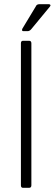

<svg xmlns="http://www.w3.org/2000/svg" viewBox="-20 -898 261 918"><path d="M169 -878H213Q218 -878 220.5 -875Q223 -872 219 -867L129 -758Q121 -749 112 -749H92Q82 -749 87 -761L151 -867Q155 -878 169 -878ZM119 0H90Q80 0 80 -12V-691Q80 -703 90 -703H119Q130 -703 130 -691V-12Q130 0 119 0Z"/></svg>

Font: Rajdhani
Style: Regular
Weight: 400
Designer: Satya Rajpurohit, Jyotish Sonowal
Foundry: Indian Type Foundry
Version: Version 1.201;PS 1.0;hotconv 1.0.78;makeotf.lib2.5.61930; tt